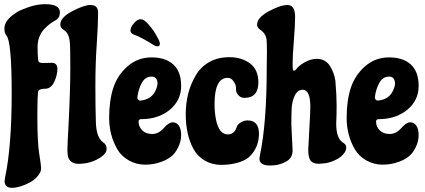

<svg xmlns="http://www.w3.org/2000/svg" viewBox="-20 -767 2037 920"><path d="M5 80Q36 -68 36 -319.5Q36 -571 10 -598Q1 -610 1 -629Q1 -664 40 -694Q48 -700 61.5 -709Q75 -718 116 -732.5Q157 -747 196 -747Q267 -747 267 -708Q267 -681 245 -669Q223 -657 205 -640.5Q187 -624 180 -613L174 -602Q160 -577 160 -541.5Q160 -506 163 -479Q163 -466 183 -465Q214 -466 228 -466Q255 -466 255 -437Q255 -408 240.5 -376Q226 -344 200 -342Q171 -342 164 -332Q159 -323 159 -204.5Q159 -86 168 -30Q177 26 177 38Q177 50 173 58Q157 89 122 108Q73 133 37.5 133Q2 133 2 100Z M450 -707Q450 -648 443.5 -554.5Q437 -461 437 -355Q437 -249 439.5 -178.5Q442 -108 474 -85Q491 -75 491 -54Q491 -33 465 -15Q417 18 357 18Q316 18 306 -16Q303 -30 303 -49.5Q303 -69 304.5 -94Q306 -119 308 -159Q317 -339 317 -443.5Q317 -548 314 -570Q310 -606 289 -621L282 -626Q269 -635 269 -650Q269 -683 325.5 -713Q382 -743 414 -743Q450 -743 450 -707Z M638 -300Q638 -294 642 -290Q646 -285 652 -285Q709 -290 728 -339Q733 -350 735 -365Q734 -400 707 -400Q676 -400 659.5 -370Q643 -340 638 -300ZM656 -196Q644 -196 644 -184Q644 -160 661.5 -142.5Q679 -125 709.5 -125Q740 -125 764.5 -153Q789 -181 807.5 -181Q826 -181 837 -165Q848 -149 848 -119.5Q848 -90 833.5 -60.5Q819 -31 799 -16Q779 -1 754 8Q717 22 675.5 22Q634 22 598 2Q562 -18 542 -52Q503 -120 503 -202.5Q503 -285 523 -346Q543 -407 591.5 -449.5Q640 -492 706.5 -492Q773 -492 810.5 -458Q848 -424 848 -355Q848 -286 793.5 -241Q739 -196 656 -196ZM624 -600Q607 -606 605 -619Q605 -636 621.5 -655.5Q638 -675 653.5 -675Q669 -675 689 -653Q717 -622 732 -592Q746 -569 746 -557Q746 -545 735 -545Q728 -545 720 -549Q655 -590 624 -600Z M1167 -190Q1221 -190 1221 -124Q1220 -84 1204 -54.5Q1188 -25 1168.5 -10.5Q1149 4 1121 12Q1084 23 1040 23Q996 23 960.5 2Q925 -19 906 -55Q870 -123 870 -219Q870 -324 917 -404Q940 -445 981.5 -469Q1023 -493 1080 -493Q1137 -493 1177.5 -463.5Q1218 -434 1218 -372Q1218 -298 1151 -298Q1134 -298 1122.5 -310.5Q1111 -323 1111 -335.5Q1111 -348 1109.5 -356.5Q1108 -365 1097.5 -379.5Q1087 -394 1071 -394Q1008 -394 1008 -268Q1008 -230 1015 -193Q1030 -123 1071 -123Q1102 -123 1113 -155Q1116 -169 1132 -179.5Q1148 -190 1167 -190Z M1382 -461 1383 -435Q1385 -428 1389 -428Q1393 -428 1397 -432Q1410 -452 1440 -468.5Q1470 -485 1497 -485Q1538 -485 1559.5 -453Q1581 -421 1587 -380Q1593 -310 1593 -262.5Q1593 -215 1591 -175Q1591 -104 1623 -84Q1639 -75 1639 -61.5Q1639 -48 1632 -37Q1616 -13 1584.5 1Q1553 15 1530 16L1507 18Q1477 17 1467 1Q1457 -15 1457 -49L1466 -221Q1467 -234 1467 -255Q1467 -337 1430 -337Q1406 -337 1392.5 -309Q1379 -281 1377.5 -246.5Q1376 -212 1376 -171L1382 -47Q1382 -14 1359 2Q1324 26 1273.5 26Q1223 26 1223 -7L1226 -25Q1258 -180 1258 -437Q1259 -473 1259 -516.5Q1259 -560 1257.5 -575.5Q1256 -591 1248 -603.5Q1240 -616 1225 -626Q1212 -636 1212 -649Q1212 -683 1268 -713Q1324 -743 1357 -743Q1394 -743 1394 -687Q1394 -646 1388 -571Q1382 -496 1382 -461Z M1776 -300Q1776 -294 1780 -290Q1784 -285 1790 -285Q1847 -290 1866 -339Q1871 -350 1873 -365Q1872 -400 1845 -400Q1814 -400 1797.5 -370Q1781 -340 1776 -300ZM1794 -196Q1782 -196 1782 -184Q1782 -160 1799.5 -142.5Q1817 -125 1847.5 -125Q1878 -125 1902.5 -153Q1927 -181 1945.5 -181Q1964 -181 1975 -165Q1986 -149 1986 -119.5Q1986 -90 1971.5 -60.5Q1957 -31 1937 -16Q1917 -1 1892 8Q1855 22 1813.5 22Q1772 22 1736 2Q1700 -18 1680 -52Q1641 -120 1641 -202.5Q1641 -285 1661 -346Q1681 -407 1729.5 -449.5Q1778 -492 1844.5 -492Q1911 -492 1948.5 -458Q1986 -424 1986 -355Q1986 -286 1931.5 -241Q1877 -196 1794 -196Z"/></svg>

Font: Chicle
Style: Regular
Weight: 400
Designer: Angel Koziupa and Alejandro Paul
Foundry: Angel Koziupa and Alejandro Paul
Version: Version 1.000